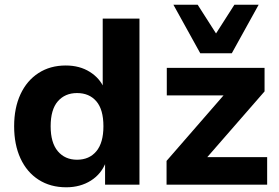

<svg xmlns="http://www.w3.org/2000/svg" viewBox="-20 -784 1184 815"><path d="M261 11Q194 11 144 -21Q94 -53 67 -111.5Q40 -170 40 -248Q40 -326 67 -384Q94 -442 143.5 -474Q193 -506 259 -506Q318 -506 361 -479Q404 -452 422 -409H416V-705H572V0H426V-97H430Q411 -46 366 -17.5Q321 11 261 11ZM307 -106Q359 -106 389 -142Q419 -178 419 -248Q419 -319 389 -354Q359 -389 307 -389Q256 -389 225.5 -354Q195 -319 195 -248Q195 -178 225.5 -142Q256 -106 307 -106ZM687 0V-101L961 -416V-379H688V-496H1103V-396L825 -77V-117H1114V0ZM830 -558 716 -764H819L897 -642L975 -764H1078L964 -558Z"/></svg>

Font: Nunito Sans 10pt ExtraBold
Style: Regular
Weight: 800
Designer: Vernon Adams
Foundry: Vernon Adams
Version: Version 3.101;gftools[0.9.27]